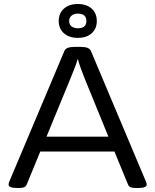

<svg xmlns="http://www.w3.org/2000/svg" viewBox="-20 -936 775 958"><path d="M66 2Q23 2 23 -15Q23 -18 23.5 -21.5Q24 -25 26 -29L301 -681Q309 -702 351 -702H384Q426 -702 434 -681L709 -28Q712 -21 712 -15Q712 2 669 2H660Q644 2 633.5 -1Q623 -4 618 -17L551 -180H181L114 -17Q109 -4 98.5 -1Q88 2 73 2ZM333 -548 212 -254H521L401 -548Q393 -568 383.5 -594Q374 -620 369 -640H367Q363 -623 352.5 -597Q342 -571 333 -548ZM368 -747Q325 -747 299 -770Q273 -793 273 -831Q273 -870 299 -893Q325 -916 368 -916Q412 -916 437.5 -893Q463 -870 463 -831Q463 -793 437.5 -770Q412 -747 368 -747ZM368 -795Q411 -795 411 -831Q411 -868 368 -868Q349 -868 337 -858Q325 -848 325 -831Q325 -814 337 -804.5Q349 -795 368 -795Z"/></svg>

Font: Asap Expanded
Style: Regular
Weight: 400
Width: 7
Designer: Pablo Cosgaya
Foundry: Omnibus-Type
Version: Version 3.001; ttfautohint (v1.8.4.7-5d5b)